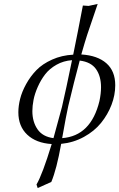

<svg xmlns="http://www.w3.org/2000/svg" viewBox="-20 -718 604 973"><path d="M240 204 171 235 165 217Q195 166 242 12Q163 7 118 -35.5Q73 -78 73 -149Q73 -181 82 -217Q91 -253 112.5 -292Q134 -331 164.5 -362.5Q195 -394 244 -416Q293 -438 351 -441Q374 -553 400 -690L429 -688L475 -698L422 -542Q410 -505 392 -442Q474 -437 519 -397.5Q564 -358 564 -286Q564 -236 545 -186.5Q526 -137 492 -95Q458 -53 405 -24Q352 5 290 11Q267 140 240 204ZM295 -18Q441 -29 484 -206Q492 -244 492 -276Q492 -332 466.5 -368Q441 -404 384 -411Q355 -303 326 -181Q316 -137 295 -18ZM345 -413Q302 -410 266.5 -390Q231 -370 209 -341.5Q187 -313 171.5 -278Q156 -243 150 -212Q144 -181 144 -155Q144 -101 170 -63Q196 -25 251 -18L294 -176Q315 -266 345 -413Z"/></svg>

Font: Linux Libertine O
Style: Italic
Weight: 400
Italic angle: -12°
Designer: Philipp H. Poll
Foundry: Philipp H. Poll
Version: Version 5.1.6